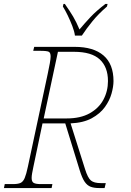

<svg xmlns="http://www.w3.org/2000/svg" viewBox="-33 -951 662 971"><path d="M-13 0 -9 -20H33Q58 -20 71 -26Q84 -32 92 -51Q100 -70 108 -108L208 -576Q215 -608 219 -631Q223 -654 223 -665Q223 -684 214 -689Q205 -694 170 -694H135L140 -714H345Q440 -714 490.5 -670.5Q541 -627 541 -541Q541 -513 531 -477.5Q521 -442 497 -409Q473 -376 431 -353Q389 -330 324 -327L397 -96Q411 -51 427 -38Q443 -25 476 -25H502L496 0H468Q443 0 425.5 -6.5Q408 -13 395 -32Q382 -51 370 -90L297 -327H182L136 -108Q132 -89 129.5 -75Q127 -61 127 -51Q127 -32 137.5 -26Q148 -20 173 -20H232L228 0ZM304 -352Q374 -352 420.5 -378Q467 -404 490 -447Q513 -490 513 -541Q513 -612 471.5 -650.5Q430 -689 341 -689H260L188 -352ZM346 -771Q343 -793 332.5 -820Q322 -847 309.5 -873Q297 -899 285 -918L288 -931H295Q321 -894 337 -867Q353 -840 369 -802Q394 -832 424 -864Q454 -896 500 -931H511L508 -918Q465 -881 434.5 -843.5Q404 -806 381 -771Z"/></svg>

Font: Noto Serif Thin
Style: Italic
Weight: 100
Italic angle: -12°
Designer: Monotype Design Team
Foundry: Monotype Imaging Inc.
Version: Version 2.014; ttfautohint (v1.8.4.7-5d5b)